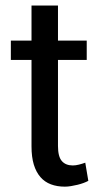

<svg xmlns="http://www.w3.org/2000/svg" viewBox="-20 -678 373 708"><path d="M193.8 -657.7V-528.3H299.8V-457H193.8V-139.6Q193.8 -100.6 208 -84.2Q222.2 -67.9 248.5 -67.9Q258.8 -67.9 271.2 -71Q283.7 -74.2 294.4 -78.1L305.7 -11.2Q298.8 -7.3 288.3 -3.4Q277.8 0.5 265.9 3.4Q253.9 6.3 241.7 8.3Q229.5 10.3 219.2 10.3Q190.4 10.3 167.7 1.7Q145 -6.8 129.2 -24.9Q113.3 -43 104.7 -71Q96.2 -99.1 96.2 -138.2V-457H20V-528.3H96.2V-657.7Z"/></svg>

Font: Ufes Sans
Style: Regular
Weight: 400
Designer: Ricardo Esteves, Filipe Motta, Cassio Ferreira, Ana Quintelato & Breno Mello
Foundry: ProDesignUfes - Ricardo Esteves, Filipe Motta, Cassio Ferreira, Ana Quintelato & Breno Mello (This is a derivative work,
Version: Version 2.0